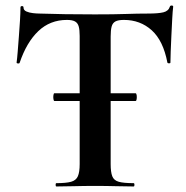

<svg xmlns="http://www.w3.org/2000/svg" viewBox="-20 -674 672 694"><path d="M176.5 -309Q174.3 -309 173.1 -316Q172 -323 173.1 -330Q174.3 -337 176.5 -337H469.6Q473 -337 474 -330Q475 -323 474 -316Q473 -309 470 -309ZM222 -602Q161 -602 118.5 -561.5Q76 -521 51 -447Q50 -444 45 -444.5Q40 -445 40 -448Q42 -462 44 -487.5Q46 -513 48.3 -543.1Q50.6 -573.2 52.3 -601Q54 -628.8 54 -647Q54 -652 59.5 -652Q65 -652 65 -647Q65 -637 75.4 -632.5Q85.7 -628 99.4 -626.5Q113 -625 122 -625Q208 -622 323 -622Q393 -622 434.8 -623.5Q476.7 -625 516 -625Q552 -625 570.5 -629.5Q589 -634 594 -650Q595 -654 600.5 -654Q606 -654 606 -650Q604 -634 602.5 -605.5Q601 -577 599.5 -545.5Q598 -514 597 -487.7Q596 -461.4 596 -448Q596 -445 591 -445Q586 -445 585 -448Q570 -527 528.5 -564.5Q487 -602 428 -602Q407.5 -602 397.2 -596.5Q387 -591 383.5 -578Q380 -565 380 -542V-81Q380 -52 385.8 -37Q391.5 -22 409.2 -17Q426.8 -12 463 -12Q466 -12 466 -6Q466 0 463 0Q435 0 400 -1Q365 -2 322.9 -2Q283 -2 248 -1Q213.1 0 184 0Q181 0 181 -6Q181 -12 184 -12Q219.1 -12 237 -17Q255 -22 261.5 -37Q268 -52 268 -81V-544Q268 -566 264.5 -578.5Q261 -591 251.1 -596.5Q241.3 -602 222 -602Z"/></svg>

Font: Cormorant Light
Style: Regular
Weight: 300
Designer: Christian Thalmann (Catharsis Fonts)
Foundry: Catharsis Fonts
Version: Version 4.000